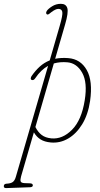

<svg xmlns="http://www.w3.org/2000/svg" viewBox="-124 -740 526 1006"><path d="M61 -330.5Q52.5 -317.5 42.5 -321Q36.5 -323.5 37.2 -330Q38 -336.5 41.5 -341.5Q61.5 -370.5 84.5 -391.2Q107.5 -412 136.5 -423.5L188.5 -603Q205.5 -661 202.5 -677.2Q199.5 -693.5 182 -693.5Q167.5 -693.5 144 -675.5Q139 -672 133.5 -667.2Q128 -662.5 122.5 -664.5Q119.5 -665.5 118 -670.2Q116.5 -675 121 -682.5Q128 -693.5 148.8 -706.8Q169.5 -720 195 -720Q222 -720 228.8 -697.2Q235.5 -674.5 217 -611.5L165 -432Q196 -438.5 234 -435.5Q298 -430.5 330.5 -373.2Q363 -316 348 -211Q337.5 -139.5 306.8 -89.2Q276 -39 233 -14Q190 11 142 6.5Q109.5 3.5 88.5 -9.5Q67.5 -22.5 53.5 -46.5L-13.5 184Q-18.5 202 -15.8 210.2Q-13 218.5 4 219.5L32.5 220.5Q48 221 48 231Q48 240 34.5 241L-92 245.5Q-105 245.5 -104 234.5Q-103.5 223.5 -90 222.5Q-68 221.5 -57.2 213.8Q-46.5 206 -41 186.5L128 -395Q90 -374 61 -330.5ZM145 -15Q203 -9.5 253.2 -60Q303.5 -110.5 320 -215Q335 -308 306.8 -358.5Q278.5 -409 229.5 -413.5Q190.5 -417 158 -407.5L61.5 -74.5Q75 -47.5 94.5 -32.8Q114 -18 145 -15Z"/></svg>

Font: Fraunces 144pt S100 Thin
Style: Italic
Weight: 100
Italic angle: -16°
Version: Version 1.000; ttfautohint (v1.8.3)